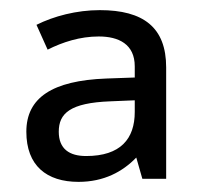

<svg xmlns="http://www.w3.org/2000/svg" viewBox="-20 -742 397 379"><path d="M177 -722C131 -722 86 -710 52 -693L74 -644C104 -659 138 -670 175 -670C214 -670 246 -655 246 -611V-589L190 -587C83 -583 32 -549 32 -482C32 -415 72 -383 135 -383C185 -383 222 -403 249 -431L261 -389H308V-609C308 -688 263 -722 177 -722ZM198 -542 246 -544V-521C246 -468 218 -434 150 -434C117 -434 96 -448 96 -482C96 -518 118 -539 198 -542Z"/></svg>

Font: Noto Sans Tifinagh Agraw Imazighen
Style: Regular
Weight: 400
Designer: JamraPatel
Foundry: JamraPatel LLC
Version: Version 2.006